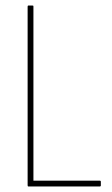

<svg xmlns="http://www.w3.org/2000/svg" viewBox="-20 -675 405 695"><path d="M83 0Q80 0 80 -4V-651Q80 -655 83 -655H97Q99 -655 100 -654.5Q101 -654 101 -651V-21H341Q345 -21 345 -17V-4Q345 0 341 0Z"/></svg>

Font: Sofia Sans Condensed Thin
Style: Regular
Weight: 250
Version: Version 4.100